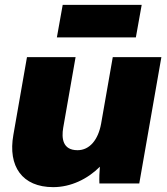

<svg xmlns="http://www.w3.org/2000/svg" viewBox="-20 -755 689 790"><path d="M199 15C271 15 340 -18 391 -69C389 -48 388 -21 389 0H553L644 -520H444L396 -246C384 -180 349 -137 299 -137C237 -137 233 -187 240 -229L291 -520H91L35 -200C12 -71 71 15 199 15ZM214 -601H539L563 -735H238Z"/></svg>

Font: Fixel Display 20240404 Black
Style: Italic
Weight: 900
Italic angle: -10°
Designer: AlfaBravo + MacPaw
Foundry: Kyrylo Tkachov, Marchela Mozhyna, Serhii Makarenko, Maria Weinstein, Zakhar Kryvoshyya
Version: Version 1.211;Glyphs 3.2 (3225)